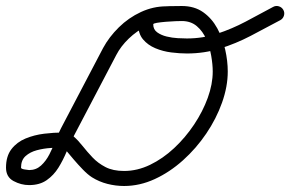

<svg xmlns="http://www.w3.org/2000/svg" viewBox="-20 -594 966 639"><path d="M534 -573Q544 -573 551.5 -565.5Q559 -558 559 -548Q559 -538 551.5 -530.5Q544 -523 534 -523Q500 -523 467.5 -507Q435 -491 408.5 -465.5Q382 -440 367 -411Q332 -344 297 -277.5Q262 -211 227 -144Q214 -119 202 -90Q190 -61 174.5 -36Q159 -11 135.5 5.5Q112 22 77 22Q50 22 25 8.5Q0 -5 0 -36Q0 -74 18 -97.5Q36 -121 65 -133Q94 -145 127 -149Q160 -153 190 -153Q210 -153 225 -140Q240 -127 255 -108Q270 -89 288 -70Q306 -51 331 -38Q356 -25 393 -25Q437 -25 479.5 -45.5Q522 -66 559.5 -101Q597 -136 626 -179.5Q655 -223 671.5 -268.5Q688 -314 688 -356Q688 -379 683 -408Q678 -437 666.5 -463.5Q655 -490 635 -507Q615 -524 585 -524Q579 -524 564 -523.5Q549 -523 531.5 -521.5Q514 -520 502 -518Q490 -516 490 -513Q490 -496 503 -486.5Q516 -477 534.5 -472.5Q553 -468 571.5 -467Q590 -466 602 -466Q655 -466 703.5 -482Q752 -498 797.5 -522Q843 -546 889 -571Q898 -576 908 -573Q918 -570 923 -561Q928 -552 925 -542Q922 -532 913 -527Q863 -500 814 -474.5Q765 -449 712.5 -432.5Q660 -416 602 -416Q578 -416 550 -419.5Q522 -423 497 -433.5Q472 -444 456 -463Q440 -482 440 -513Q440 -537 456 -550Q472 -563 496 -568Q520 -573 544 -573.5Q568 -574 585 -574Q627 -574 656 -553.5Q685 -533 703 -500Q721 -467 729.5 -429Q738 -391 738 -356Q738 -306 719 -252.5Q700 -199 666.5 -149.5Q633 -100 589 -60.5Q545 -21 495 2Q445 25 393 25Q365 25 337.5 18Q310 11 286 -4Q272 -13 256 -29.5Q240 -46 225.5 -63Q211 -80 201.5 -91.5Q192 -103 190 -103Q172 -103 148.5 -101.5Q125 -100 102.5 -94Q80 -88 65 -74.5Q50 -61 50 -36Q50 -32 62 -30Q74 -28 77 -28Q100 -28 116.5 -43Q133 -58 144.5 -80.5Q156 -103 165 -126.5Q174 -150 183 -167Q218 -234 253 -300.5Q288 -367 323 -434Q343 -471 375.5 -503Q408 -535 449 -554Q490 -573 534 -573Q534 -573 534 -573Q534 -573 534 -573Z"/></svg>

Font: FRB American Cursive Semibold
Style: Italic
Weight: 600
Italic angle: -25°
Version: Version 2.0;Modular Font Editor K font №1